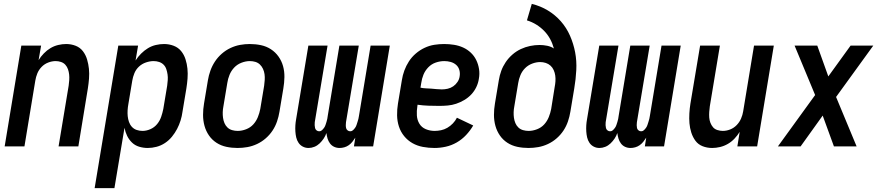

<svg xmlns="http://www.w3.org/2000/svg" viewBox="-20 -755 4540 990"><path d="M4 0 90 -520H192L179 -445Q190 -463 206 -479.5Q222 -496 240.5 -507Q259 -518 280 -523Q301 -528 321 -528Q347 -528 370 -519Q393 -510 407.5 -491Q422 -472 429 -448.5Q436 -425 438.5 -400.5Q441 -376 439 -350Q437 -324 433 -299L384 0H282L334 -313Q336 -327 337 -342Q338 -357 336.5 -371Q335 -385 330.5 -398Q326 -411 317 -421Q308 -431 294.5 -435.5Q281 -440 267 -440Q248 -440 228.5 -432.5Q209 -425 194.5 -410Q180 -395 172.5 -376.5Q165 -358 162 -339L106 0Z M468 215 590 -520H692L679 -443Q691 -462 707.5 -478.5Q724 -495 743 -506.5Q762 -518 783.5 -523Q805 -528 826 -528Q852 -528 875.5 -519Q899 -510 914 -491.5Q929 -473 936.5 -449.5Q944 -426 946.5 -401Q949 -376 947 -350Q945 -324 941 -299L921 -179Q918 -156 911 -133.5Q904 -111 893 -90Q882 -69 866.5 -50Q851 -31 830.5 -17.5Q810 -4 787 2Q764 8 742 8Q719 8 697.5 1.5Q676 -5 660.5 -20Q645 -35 635.5 -54.5Q626 -74 622 -96L570 215ZM715 -80Q735 -80 755.5 -89Q776 -98 790 -115Q804 -132 811 -152.5Q818 -173 822 -193L842 -313Q844 -328 845 -342.5Q846 -357 844 -371Q842 -385 837.5 -398.5Q833 -412 823.5 -421.5Q814 -431 800.5 -435.5Q787 -440 772 -440Q753 -440 732.5 -433Q712 -426 696.5 -411.5Q681 -397 673 -377.5Q665 -358 662 -339L642 -219Q639 -203 638 -187Q637 -171 638.5 -156Q640 -141 645 -126.5Q650 -112 660 -101Q670 -90 684.5 -85Q699 -80 715 -80Z M1205 8Q1175 8 1147 2Q1119 -4 1096 -19Q1073 -34 1057.5 -56.5Q1042 -79 1034.5 -106Q1027 -133 1027 -162.5Q1027 -192 1032 -221L1052 -341Q1056 -366 1065 -391Q1074 -416 1088.5 -438Q1103 -460 1123.5 -478Q1144 -496 1168.5 -507.5Q1193 -519 1218 -523.5Q1243 -528 1268 -528Q1298 -528 1326 -522Q1354 -516 1377 -501Q1400 -486 1416 -463.5Q1432 -441 1439.5 -414Q1447 -387 1446.5 -357.5Q1446 -328 1441 -299L1421 -179Q1417 -154 1408.5 -129Q1400 -104 1385.5 -82Q1371 -60 1350.5 -42Q1330 -24 1305.5 -12.5Q1281 -1 1255.5 3.5Q1230 8 1205 8ZM1206 -80Q1227 -80 1249 -88.5Q1271 -97 1286 -113.5Q1301 -130 1309.5 -151Q1318 -172 1322 -193L1342 -313Q1344 -328 1345 -343Q1346 -358 1344 -372.5Q1342 -387 1336 -400Q1330 -413 1320 -422.5Q1310 -432 1296.5 -436Q1283 -440 1268 -440Q1247 -440 1225 -431.5Q1203 -423 1187.5 -406.5Q1172 -390 1163.5 -369Q1155 -348 1152 -327L1132 -207Q1129 -192 1128.5 -177Q1128 -162 1130 -147.5Q1132 -133 1137.5 -120Q1143 -107 1153 -97.5Q1163 -88 1177 -84Q1191 -80 1206 -80Z M1731 8Q1716 8 1703 2Q1690 -4 1681.5 -15.5Q1673 -27 1669 -40.5Q1665 -54 1663 -69Q1658 -54 1649 -40.5Q1640 -27 1628 -15.5Q1616 -4 1601 2Q1586 8 1571 8Q1555 8 1541.5 1Q1528 -6 1519.5 -18.5Q1511 -31 1507.5 -46Q1504 -61 1503 -77Q1502 -93 1503 -109Q1504 -125 1507 -141L1570 -520H1669L1603 -125Q1602 -117 1602.5 -109.5Q1603 -102 1604.5 -95Q1606 -88 1612 -83Q1618 -78 1626 -78Q1634 -78 1640 -83.5Q1646 -89 1651 -96Q1656 -103 1658.5 -111Q1661 -119 1663.5 -126.5Q1666 -134 1667.5 -142Q1669 -150 1670 -158L1730 -520H1830L1764 -125Q1763 -117 1763 -109.5Q1763 -102 1764.5 -95Q1766 -88 1772 -83Q1778 -78 1786 -78Q1794 -78 1800 -83.5Q1806 -89 1811 -96Q1816 -103 1818.5 -111Q1821 -119 1823.5 -126.5Q1826 -134 1828 -142Q1830 -150 1831 -158L1891 -520H1990L1904 0H1805L1812 -45Q1805 -34 1797 -24Q1789 -14 1778.5 -6.5Q1768 1 1755.5 4.5Q1743 8 1731 8Z M2220 8Q2190 8 2160.5 2.5Q2131 -3 2106.5 -17Q2082 -31 2064 -53Q2046 -75 2037 -102.5Q2028 -130 2027.5 -160.5Q2027 -191 2032 -221L2052 -341Q2056 -367 2065 -391.5Q2074 -416 2088.5 -438.5Q2103 -461 2124 -479Q2145 -497 2169.5 -508.5Q2194 -520 2219.5 -524Q2245 -528 2270 -528Q2296 -528 2321 -524Q2346 -520 2368 -510Q2390 -500 2407.5 -483.5Q2425 -467 2435.5 -445.5Q2446 -424 2450 -399Q2454 -374 2449 -348Q2446 -327 2436 -306Q2426 -285 2410 -268Q2394 -251 2373.5 -239Q2353 -227 2332 -220Q2311 -213 2289 -211Q2267 -209 2245 -209Q2217 -209 2189 -210Q2161 -211 2133 -215L2132 -207Q2128 -183 2129.5 -159.5Q2131 -136 2142.5 -117Q2154 -98 2175.5 -89Q2197 -80 2221 -80Q2237 -80 2254 -83.5Q2271 -87 2286.5 -96Q2302 -105 2315 -118.5Q2328 -132 2336 -148L2420 -108Q2405 -82 2383.5 -59Q2362 -36 2335 -20.5Q2308 -5 2278.5 1.5Q2249 8 2220 8ZM2258 -294Q2273 -294 2288.5 -297.5Q2304 -301 2317 -310Q2330 -319 2339 -332.5Q2348 -346 2350 -361Q2353 -378 2348.5 -394Q2344 -410 2332 -420.5Q2320 -431 2304 -435.5Q2288 -440 2271 -440Q2249 -440 2227 -432.5Q2205 -425 2188.5 -408Q2172 -391 2163.5 -370Q2155 -349 2152 -327L2148 -303Q2161 -300 2175 -299.5Q2189 -299 2203 -298Q2217 -297 2230.5 -295.5Q2244 -294 2258 -294Z M2705 8Q2675 8 2647 2Q2619 -4 2596 -19Q2573 -34 2557.5 -56.5Q2542 -79 2534.5 -106Q2527 -133 2527 -162.5Q2527 -192 2532 -221L2552 -341Q2556 -366 2564.5 -389.5Q2573 -413 2587.5 -434.5Q2602 -456 2622 -473.5Q2642 -491 2665.5 -502Q2689 -513 2713.5 -518Q2738 -523 2762 -523Q2782 -523 2801.5 -519Q2821 -515 2836 -505Q2829 -531 2816.5 -554Q2804 -577 2786 -595.5Q2768 -614 2745.5 -628Q2723 -642 2697 -650L2722 -735Q2767 -724 2805 -701Q2843 -678 2872 -645Q2901 -612 2919 -571Q2937 -530 2945.5 -485.5Q2954 -441 2951.5 -393.5Q2949 -346 2941 -299L2921 -179Q2917 -154 2908.5 -129Q2900 -104 2885.5 -82Q2871 -60 2850.5 -42Q2830 -24 2805.5 -12.5Q2781 -1 2755.5 3.5Q2730 8 2705 8ZM2706 -80Q2727 -80 2749 -88.5Q2771 -97 2786 -113.5Q2801 -130 2809.5 -151Q2818 -172 2822 -193L2840 -306Q2843 -321 2844 -336Q2845 -351 2843 -365.5Q2841 -380 2835 -393.5Q2829 -407 2818.5 -416.5Q2808 -426 2794 -430.5Q2780 -435 2765 -435Q2745 -435 2724 -427Q2703 -419 2687.5 -403.5Q2672 -388 2663.5 -367.5Q2655 -347 2652 -327L2632 -207Q2629 -192 2628.5 -177Q2628 -162 2630 -147.5Q2632 -133 2637.5 -120Q2643 -107 2653 -97.5Q2663 -88 2677 -84Q2691 -80 2706 -80Z M3231 8Q3216 8 3203 2Q3190 -4 3181.5 -15.5Q3173 -27 3169 -40.5Q3165 -54 3163 -69Q3158 -54 3149 -40.5Q3140 -27 3128 -15.5Q3116 -4 3101 2Q3086 8 3071 8Q3055 8 3041.5 1Q3028 -6 3019.5 -18.5Q3011 -31 3007.5 -46Q3004 -61 3003 -77Q3002 -93 3003 -109Q3004 -125 3007 -141L3070 -520H3169L3103 -125Q3102 -117 3102.5 -109.5Q3103 -102 3104.5 -95Q3106 -88 3112 -83Q3118 -78 3126 -78Q3134 -78 3140 -83.5Q3146 -89 3151 -96Q3156 -103 3158.5 -111Q3161 -119 3163.5 -126.5Q3166 -134 3167.5 -142Q3169 -150 3170 -158L3230 -520H3330L3264 -125Q3263 -117 3263 -109.5Q3263 -102 3264.5 -95Q3266 -88 3272 -83Q3278 -78 3286 -78Q3294 -78 3300 -83.5Q3306 -89 3311 -96Q3316 -103 3318.5 -111Q3321 -119 3323.5 -126.5Q3326 -134 3328 -142Q3330 -150 3331 -158L3391 -520H3490L3404 0H3305L3312 -45Q3305 -34 3297 -24Q3289 -14 3278.5 -6.5Q3268 1 3255.5 4.5Q3243 8 3231 8Z M3652 8Q3626 8 3603 -1Q3580 -10 3566 -29Q3552 -48 3544.5 -71.5Q3537 -95 3535 -119.5Q3533 -144 3534.5 -170Q3536 -196 3540 -221L3590 -520H3692L3640 -207Q3638 -193 3637 -178Q3636 -163 3637 -149Q3638 -135 3643 -122Q3648 -109 3656.5 -99Q3665 -89 3679 -84.5Q3693 -80 3707 -80Q3726 -80 3745 -87.5Q3764 -95 3778.5 -110Q3793 -125 3801 -143.5Q3809 -162 3812 -181L3868 -520H3970L3884 0H3782L3794 -75Q3783 -57 3767.5 -40.5Q3752 -24 3733 -13Q3714 -2 3693 3Q3672 8 3652 8Z M3991 0 4183 -265 4077 -520H4194L4251 -361L4366 -520H4483L4291 -255L4397 0H4280L4222 -159L4108 0Z"/></svg>

Font: Iosevka SS18 Semibold
Style: Italic
Weight: 600
Italic angle: -9°
Monospace: yes
Designer: Belleve Invis
Foundry: Belleve Invis
Version: Version 25.1.1; ttfautohint (v1.8.4)